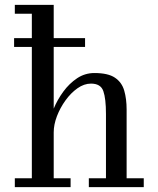

<svg xmlns="http://www.w3.org/2000/svg" viewBox="-20 -770 652 790"><path d="M38 -613H330V-577H38ZM41 -36.5H111V-713.5H41V-750H201V-323Q216 -359.5 240.5 -393Q265 -426.5 297.2 -448Q329.5 -469.5 368.5 -469.5Q425 -469.5 453.2 -450.2Q481.5 -431 491.2 -397Q501 -363 501 -319.5V-36.5H571.5V0H345.5V-36.5H416V-301Q416 -364 405.2 -395Q394.5 -426 354.5 -426Q326 -426 298.8 -406.8Q271.5 -387.5 249.5 -357Q227.5 -326.5 214.2 -291.8Q201 -257 201 -225.5V-36.5H270.5V0H41Z"/></svg>

Font: Bodoni* 06pt
Style: Regular
Weight: 400
Version: Version 2.3